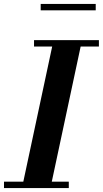

<svg xmlns="http://www.w3.org/2000/svg" viewBox="-50 -951 520 971"><path d="M-29.8 0V-32.2H67.9L213.9 -715.8H122.1V-748H450.2V-715.8H357.9L211.9 -32.2H297.9V0ZM155.8 -898.9V-931.2H434.1V-898.9Z"/></svg>

Font: Fin Serif Display
Style: Italic
Weight: 400
Italic angle: -12°
Designer: J. Blake Harris
Version: Version 1.006;FEAKit 1.0